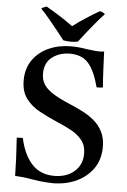

<svg xmlns="http://www.w3.org/2000/svg" viewBox="-61 -952 669 1009"><g transform="rotate(5 273.5 -447.0)"><path d="M256 14Q255 14 223.5 12.5Q192 11 151 4Q117 -2 89.5 -4.5Q62 -7 56 -7Q55 -90 47 -208Q55 -209 63.5 -209Q72 -209 79 -209Q98 -121 142.5 -73Q187 -25 260 -25Q325 -25 366 -60.5Q407 -96 407 -154Q407 -198 384.5 -226Q362 -254 325.5 -273.5Q289 -293 248 -310Q200 -331 156.5 -354.5Q113 -378 85 -415Q57 -452 57 -511Q57 -574 88.5 -619Q120 -664 173 -687.5Q226 -711 290 -711Q310 -711 331.5 -709Q353 -707 376 -703Q405 -699 420.5 -698Q436 -697 441 -697Q444 -697 452 -697.5Q460 -698 465 -699Q467 -655 469 -608Q471 -561 475 -510Q455 -507 442 -508Q419 -595 385 -633Q351 -672 288 -672Q233 -672 194 -642.5Q155 -613 155 -555Q155 -524 169.5 -500Q184 -476 218 -454Q252 -432 312 -407Q345 -393 378.5 -376Q412 -359 440 -335.5Q468 -312 485 -278.5Q502 -245 502 -199Q502 -131 468 -83.5Q434 -36 378.5 -11Q323 14 256 14ZM285 -817Q316 -840 351 -863Q386 -886 424 -908Q441 -905 452 -895Q432 -874 408 -845.5Q384 -817 361.5 -788.5Q339 -760 323 -739Q316 -737 305.5 -736Q295 -735 284 -735Q275 -735 264.5 -736Q254 -737 246 -739Q230 -760 207 -788.5Q184 -817 160.5 -845.5Q137 -874 116 -895Q128 -904 144 -908Q182 -886 217.5 -863.5Q253 -841 285 -817Z"/></g></svg>

Font: Tiro Devanagari Sanskrit
Style: Regular
Weight: 400
Designer: Devanagari: John Hudson & Fiona Ross. Latin: John Hudson.
Foundry: Tiro Typeworks Ltd.
Version: Version 1.52